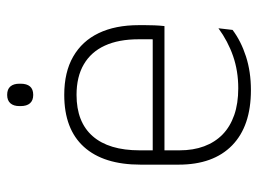

<svg xmlns="http://www.w3.org/2000/svg" viewBox="-110 -584 704 523"><g transform="rotate(-90 241.5 -322.0)"><path d="M258 10Q160 10 107.5 -41.2Q55 -92.5 55 -187V-290.5Q55 -391.5 103.5 -445Q152 -498.5 245 -498.5Q307 -498.5 349.2 -474.2Q391.5 -450 413.2 -404.8Q435 -359.5 435 -295.5V-278Q435 -265.5 434.5 -252.8Q434 -240 432.5 -225.5H396Q396.5 -245.5 396.5 -263.2Q396.5 -281 396.5 -296Q396.5 -350.5 379.2 -388Q362 -425.5 328.2 -445.2Q294.5 -465 245 -465Q171 -465 132.5 -421Q94 -377 94 -293V-245V-239V-184.5Q94 -147 105 -117.5Q116 -88 137.2 -67.2Q158.5 -46.5 190 -35.5Q221.5 -24.5 263 -24.5Q310 -24.5 350.5 -38.5Q391 -52.5 426.5 -78.5L422 -40Q391.5 -17 349.8 -3.5Q308 10 258 10ZM75 -225.5V-257.5H422.5V-225.5ZM245 -583Q230 -583 222.2 -591.8Q214.5 -600.5 214.5 -617.5V-620.5Q214.5 -636.5 222.2 -645.2Q230 -654 245 -654Q260.5 -654 268 -645.2Q275.5 -636.5 275.5 -620.5V-617.5Q275.5 -600.5 268 -591.8Q260.5 -583 245 -583Z"/></g></svg>

Font: Anek Latin Medium ExtraLight
Style: Regular
Weight: 250
Version: Version 1.003